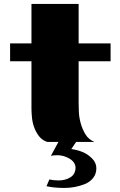

<svg xmlns="http://www.w3.org/2000/svg" viewBox="-20 -720 611 974"><path d="M31.2 -500H139.6V-700.2H378.9V-500H541V-409.2H378.9V-200.2Q378.9 -183.6 379.9 -155.3Q380.9 -127 388.7 -97.2Q396.5 -67.4 412.6 -40Q428.7 -12.7 459 0H366.2L341.8 36.1Q371.1 40 397.9 50.8Q424.8 61.5 446.8 83.5Q468.8 105.5 468.8 133.8Q468.8 162.1 452.6 182.6Q436.5 203.1 411.1 213.4Q385.7 223.6 359.9 228.5Q334 233.4 306.6 233.4Q253.9 233.4 215.8 224.6L230.5 190.4Q252 195.3 277.3 195.3Q311.5 195.3 336.9 179.7Q362.3 164.1 363.3 130.9Q362.3 102.5 333 85Q303.7 67.4 271.5 67.4Q252.9 67.4 238.3 70.3L276.4 0H219.7Q193.4 -8.8 177.7 -29.3Q162.1 -49.8 153.3 -74.2Q144.5 -98.6 142.1 -124.5Q139.6 -150.4 139.6 -169.9V-409.2H31.2Z"/></svg>

Font: Polsku
Style: Regular
Weight: 400
Designer: Sebastien Sanfilippo
Version: Version 1.1